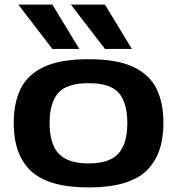

<svg xmlns="http://www.w3.org/2000/svg" viewBox="-20 -810 774 840"><path d="M40 -272Q40 -361 71 -423Q102 -485 173.5 -518Q245 -551 368 -551Q490 -551 561.5 -518Q633 -485 664 -423Q695 -361 695 -272Q695 -132 618.5 -61Q542 10 368 10Q193 10 116.5 -61Q40 -132 40 -272ZM197 -272Q197 -180 237 -137.5Q277 -95 367 -95Q458 -95 497.5 -137.5Q537 -180 537 -272Q537 -359 500.5 -402.5Q464 -446 367 -446Q271 -446 234 -402.5Q197 -359 197 -272ZM209 -596 60 -790H209L327 -596ZM439 -596 290 -790H439L557 -596Z"/></svg>

Font: Georama Extended SemiBold
Style: Regular
Weight: 600
Width: 7
Designer: Jean-Baptiste Levee
Foundry: Production Type
Version: Version 1.000